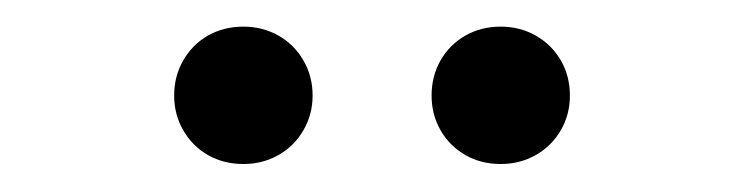

<svg xmlns="http://www.w3.org/2000/svg" viewBox="-20 -936 550 142"><path d="M299.2 -865.3Q299.2 -879.7 305.8 -891.3Q312.5 -903 324.2 -909.7Q335.8 -916.3 350.3 -916.3Q364.5 -916.3 376.2 -909.7Q388 -903 394.8 -891.3Q401.5 -879.7 401.5 -865.3Q401.5 -851.3 394.8 -839.7Q388 -828 376.2 -821.3Q364.5 -814.7 350.3 -814.7Q335.8 -814.7 324.2 -821.3Q312.5 -828 305.8 -839.7Q299.2 -851.3 299.2 -865.3ZM108.8 -865.3Q108.8 -879.7 115.5 -891.3Q122.2 -903 133.8 -909.7Q145.5 -916.3 160 -916.3Q174.2 -916.3 185.9 -909.7Q197.7 -903 204.4 -891.3Q211.2 -879.7 211.2 -865.3Q211.2 -851.3 204.4 -839.7Q197.7 -828 185.9 -821.3Q174.2 -814.7 160 -814.7Q145.5 -814.7 133.8 -821.3Q122.2 -828 115.5 -839.7Q108.8 -851.3 108.8 -865.3Z"/></svg>

Font: Tap Sans
Style: Regular
Weight: 400
Designer: Tap Payments
Foundry: Tap Payments
Version: Version 1.001;Glyphs 3.1.2 (3151)